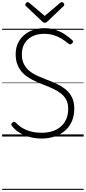

<svg xmlns="http://www.w3.org/2000/svg" viewBox="-20 -1279 804 1799"><path d="M370 19Q332 19 293.5 12.5Q255 6 218.5 -8Q182 -22 150 -44Q118 -66 94 -96Q85 -106 85.5 -113.5Q86 -121 95 -129Q104 -138 111.5 -138.5Q119 -139 132 -126Q160 -97 196 -76.5Q232 -56 276 -45.5Q320 -35 370 -35Q427 -35 472.5 -50Q518 -65 551 -94Q584 -123 601.5 -165Q619 -207 619 -260Q619 -309 601 -343.5Q583 -378 551 -403Q519 -428 478.5 -447Q438 -466 393 -483Q354 -498 315.5 -515.5Q277 -533 243 -555Q209 -577 183 -607Q157 -637 142 -677Q127 -717 127 -771Q127 -829 148 -874Q169 -919 206 -950.5Q243 -982 291 -998.5Q339 -1015 394 -1015Q453 -1015 500.5 -999Q548 -983 586 -958Q624 -933 656 -904Q665 -896 664.5 -888.5Q664 -881 656 -873Q646 -863 638.5 -863Q631 -863 620 -871Q588 -898 553.5 -918.5Q519 -939 480 -950.5Q441 -962 394 -962Q346 -962 307.5 -948.5Q269 -935 241.5 -910Q214 -885 199.5 -850Q185 -815 185 -771Q185 -717 204 -679Q223 -641 255.5 -614.5Q288 -588 330 -569Q372 -550 416 -533Q463 -516 509 -494.5Q555 -473 593 -443Q631 -413 653.5 -368.5Q676 -324 676 -260Q676 -197 654.5 -145.5Q633 -94 592.5 -57.5Q552 -21 495.5 -1Q439 19 370 19ZM559 -1259Q567 -1259 574.5 -1251.5Q582 -1244 582 -1235Q582 -1232 581 -1229Q580 -1226 576 -1222L425 -1078Q419 -1073 414 -1069.5Q409 -1066 399 -1066Q390 -1066 385 -1069.5Q380 -1073 375 -1078L222 -1223Q219 -1227 218 -1230Q217 -1233 217 -1235Q217 -1244 224.5 -1251.5Q232 -1259 239 -1259Q244 -1259 248 -1256.5Q252 -1254 256 -1251L399 -1130L542 -1251Q547 -1254 550.5 -1256.5Q554 -1259 559 -1259ZM0 490H764V500H0ZM0 -20H764V0H0ZM0 -505H764V-500H0ZM0 -1010H764V-1000H0Z"/></svg>

Font: Playwrite ES Guides
Style: Regular
Weight: 400
Designer: Veronika Burian, José Scaglione
Foundry: TypeTogether
Version: Version 1.003